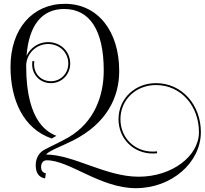

<svg xmlns="http://www.w3.org/2000/svg" viewBox="-20 -747 1071 1005"><path d="M320 -727C149 -727 35 -595 35 -397C35 -224 102 -73 251 -22L275 -36C241 -51 117 -96 117 -401V-401.1H117C117 -466 169.8 -516.6 231.2 -516.6C292.6 -516.6 337.5 -471.9 337.5 -414.5C337.5 -361.3 296.7 -321.8 246.8 -321.8C194.6 -321.8 158.4 -361.2 158.4 -409.8C158.4 -417 159.2 -422.1 160 -426.1L150.1 -427.9C149.3 -423.5 148.4 -417.8 148.4 -409.8C148.4 -356 189 -311.8 246.8 -311.8C302.2 -311.8 347.5 -355.9 347.5 -414.5C347.5 -477.6 297.7 -526.6 231.2 -526.6C182.6 -526.6 139.1 -497.6 118.9 -454.7C131 -614.6 199.1 -700 316 -700C450.5 -700 523 -587.3 523 -378C523 -242 472 -107 340 -29C293 -2 247 18 210 38C184 53 167 81 167 118C167 158 183 181 216 187L220 160C201 157 195 142 195 128C195 107 205 92 225 92C344 92 504 238 691 238C878.9 238 1031.4 103.7 1031.4 -55.6C1031.4 -195.3 935 -311.8 796.4 -311.8C686.5 -311.8 600.4 -230.8 600.4 -123.3C600.4 -20 679.2 56.5 779.4 56.5C789 56.5 796.6 55.8 802.7 55L801.3 45C795.6 45.8 788.5 46.5 779.4 46.5C684.6 46.5 610.4 -25.4 610.4 -123.3C610.4 -225 691.5 -301.8 796.4 -301.8C928.6 -301.8 1021.4 -190.9 1021.4 -55.6C1021.4 70.6 880.1 178 706 178C532 178 365 62 221 62C238 41 295.1 22.1 361 -11C538 -100 604 -237 604 -375C604 -586.2 490.4 -727 320 -727Z"/></svg>

Font: FoglihtenNo04
Style: Regular
Weight: 500
Designer: gluk (gluksza@wp.pl)
Foundry: gluk (gluksza@wp.pl)
Version: Version 0.70